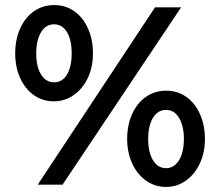

<svg xmlns="http://www.w3.org/2000/svg" viewBox="-20 -729 879 758"><path d="M592 -700H695L227 0H129ZM40 -518Q40 -573 59.5 -616.5Q79 -660 114 -684.5Q149 -709 194 -709Q239 -709 273.5 -684.5Q308 -660 327.5 -616.5Q347 -573 347 -518Q347 -465 327 -422Q307 -379 271.5 -354Q236 -329 193 -329Q148 -329 113.5 -353.5Q79 -378 59.5 -421Q40 -464 40 -518ZM263 -518Q263 -571 244.5 -602Q226 -633 193 -633Q161 -633 142 -601.5Q123 -570 123 -518Q123 -466 142 -435Q161 -404 194 -404Q215 -404 230.5 -417.5Q246 -431 254.5 -457Q263 -483 263 -518ZM482 -180Q482 -235 501.5 -278.5Q521 -322 556 -346.5Q591 -371 636 -371Q681 -371 715.5 -346.5Q750 -322 769.5 -278.5Q789 -235 789 -180Q789 -127 769 -84Q749 -41 714 -16Q679 9 636 9Q592 9 557 -15.5Q522 -40 502 -83.5Q482 -127 482 -180ZM706 -180Q706 -232 687 -263.5Q668 -295 636 -295Q603 -295 584 -264Q565 -233 565 -180Q565 -128 584 -96.5Q603 -65 636 -65Q657 -65 673 -79.5Q689 -94 697.5 -120Q706 -146 706 -180Z"/></svg>

Font: Easer Grotesk Variable
Style: Regular
Weight: 400
Designer: Boardeaser, Bonnie Shaver-Troup, Thomas Jockin
Foundry: Lexend
Version: Version 1.001;Glyphs 3.1.2 (3151)